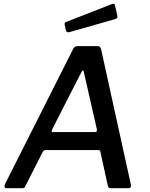

<svg xmlns="http://www.w3.org/2000/svg" viewBox="-20 -983 781 1003"><path d="M12 0Q6 0 4 -6Q2 -12 7 -23L363 -729Q368 -737 373.5 -739.5Q379 -742 388 -742H489Q499 -742 503.5 -736Q508 -730 509 -722L664 -17Q665 -11 662.5 -5.5Q660 0 653 0H558Q545 0 543 -14L504 -192Q503 -199 494 -199H218Q208 -199 203 -189L111 -8Q109 -3 106 -1.5Q103 0 96 0H12ZM476 -293Q489 -293 486 -308L418 -606Q417 -616 413 -615Q409 -614 404 -604L252 -306Q249 -298 250 -295.5Q251 -293 257 -293ZM581 -954 593 -901Q594 -895 592.5 -890.5Q591 -886 581 -883L342 -815Q334 -813 329.5 -816.5Q325 -820 324 -826L318 -853Q316 -865 322 -867L568 -963Q572 -964 576 -962.5Q580 -961 581 -954Z"/></svg>

Font: Libre Franklin Medium
Style: Italic
Weight: 500
Italic angle: -8°
Designer: Pablo Impallari, Rodrigo Fuenzalida, Nhung Nguyen
Foundry: Impallari Type
Version: Version 3.000